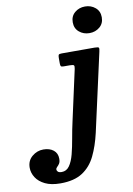

<svg xmlns="http://www.w3.org/2000/svg" viewBox="-337 -845 811 1172"><g transform="rotate(-10 68.5 -259.0)"><path d="M184.5 -695Q184.5 -733 211 -755.2Q237.5 -777.5 274.5 -777.5Q311.5 -777.5 338 -755.2Q364.5 -733 364.5 -695Q364.5 -657 338 -634.8Q311.5 -612.5 274.5 -612.5Q237.5 -612.5 211 -634.8Q184.5 -657 184.5 -695ZM313.5 -490.5 205.5 -5.5Q187.5 72.5 158.5 132.5Q129.5 192.5 78 226.2Q26.5 260 -59 260Q-116.5 260 -154 241.8Q-191.5 223.5 -210 194.5Q-228.5 165.5 -228.5 133.5Q-228.5 90 -197.5 64Q-166.5 38 -127.5 38Q-89 38 -65 57Q-41 76 -41 110Q-41 130 -48.2 140.8Q-55.5 151.5 -62.8 158Q-70 164.5 -70 173Q-70 180 -63.2 186.5Q-56.5 193 -40 193Q-10 193 8.2 167Q26.5 141 37.8 97.8Q49 54.5 58 2Q67 -50.5 79 -103.5L147 -413Q150.5 -430 146.5 -435Q142.5 -440 120.5 -440H82.5Q69 -440 66 -445Q63 -450 63 -463V-496Q63 -511 66.5 -515.5Q70 -520 85 -520H288.5Q312.5 -520 315.2 -514.5Q318 -509 313.5 -490.5Z"/></g></svg>

Font: Besley*
Style: Bold Italic
Weight: 700
Italic angle: -13°
Designer: Owen Earl
Foundry: indestructible type*
Version: Version 2.000; ttfautohint (v1.8.3)